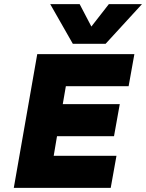

<svg xmlns="http://www.w3.org/2000/svg" viewBox="-20 -913 710 933"><path d="M493 -700H334L224 -893H367L424 -784L509 -893H670ZM633 -650 605 -494H300L285 -407H562L534 -251H257L241 -156H546L518 0H47L161 -650Z"/></svg>

Font: Overused Grotesk ExtraBold
Style: Italic
Weight: 800
Italic angle: -10°
Version: Version 0.003